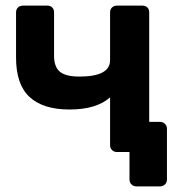

<svg xmlns="http://www.w3.org/2000/svg" viewBox="-20 -540 638 682"><path d="M549 -107Q559 -107 566 -100Q573 -93 573 -83V98Q573 108 566 115Q559 122 549 122H464Q454 122 447 115Q440 108 440 98V0H395Q385 0 378 -7Q371 -14 371 -24V-194Q322 -151 227 -151Q133 -151 85 -195.5Q37 -240 37 -335V-496Q37 -507 44 -513.5Q51 -520 61 -520H148Q159 -520 165.5 -513.5Q172 -507 172 -496V-342Q172 -302 193 -285Q214 -268 262 -268Q371 -268 371 -326V-496Q371 -507 378 -513.5Q385 -520 395 -520H486Q497 -520 503.5 -513.5Q510 -507 510 -496V-107Z"/></svg>

Font: Rubik AZ
Style: Regular
Weight: 500
Designer: Hubert and Fischer
Foundry: Hubert & Fischer
Version: Version 2.000